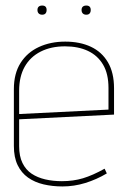

<svg xmlns="http://www.w3.org/2000/svg" viewBox="-20 -660 461 692"><path d="M132 -640Q124 -640 119.5 -636Q115 -632 115 -624Q115 -616 119.5 -611.5Q124 -607 132 -607Q140 -607 144 -611.5Q148 -616 148 -624Q148 -632 144 -636Q140 -640 132 -640ZM291 -640Q283 -640 278.5 -636Q274 -632 274 -624Q274 -616 278.5 -611.5Q283 -607 291 -607Q299 -607 303 -611.5Q307 -616 307 -624Q307 -632 303 -636Q299 -640 291 -640ZM49 -133V-230L391 -247V-342Q391 -398 369 -435.5Q347 -473 307.5 -491.5Q268 -510 215 -510Q162 -510 120 -490.5Q78 -471 54 -433Q30 -395 30 -339V-134Q30 -93 43.5 -65Q57 -37 81 -20Q105 -3 137 4.5Q169 12 205 12Q247 12 287.5 -0.5Q328 -13 365 -35L357 -52Q314 -28 279 -17.5Q244 -7 203 -7Q171 -7 143 -13.5Q115 -20 94 -34Q73 -48 61 -72.5Q49 -97 49 -133ZM371 -343V-265L49 -249V-333Q49 -384 69 -419.5Q89 -455 126.5 -474Q164 -493 214 -493Q262 -493 297 -476.5Q332 -460 351.5 -427Q371 -394 371 -343Z"/></svg>

Font: Advent Pro Thin
Style: Regular
Weight: 250
Version: Version 3.000